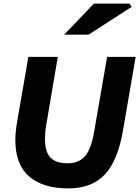

<svg xmlns="http://www.w3.org/2000/svg" viewBox="-20 -1030 771 1063"><path d="M65 -254Q65 -299 75 -357L137 -715H300L234 -326Q229 -296 229 -260Q229 -190 259 -158Q289 -126 355 -126Q416 -126 450.5 -165Q485 -204 502 -305L573 -715H731L661 -308Q632 -139 559.5 -63Q487 13 359 13Q217 13 141 -53.5Q65 -120 65 -254ZM500 -1010H697L709 -992L470 -838H335Z"/></svg>

Font: Nebula Sans Bold
Style: Regular
Weight: 700
Italic angle: -9°
Designer: Paul D. Hunt for Adobe (as Source Sans)
Foundry: Nebula Entertainment & Broadcasting LLC
Version: Version 1.010